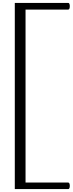

<svg xmlns="http://www.w3.org/2000/svg" viewBox="-20 -906 501 1323"><path d="M82 397V-886H450Q456 -886 458.5 -879Q461 -872 461 -864Q461 -854 458.5 -847Q456 -840 450 -840H156V352H450Q456 352 458.5 359Q461 366 461 375Q461 383 458.5 390Q456 397 450 397Z"/></svg>

Font: Sedan SC
Style: Regular
Weight: 400
Designer: Sebastian Salazar
Foundry: Sebastian Salazar
Version: Version 1.100; ttfautohint (v1.8.4.7-5d5b)